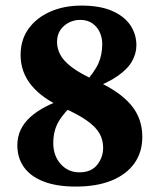

<svg xmlns="http://www.w3.org/2000/svg" viewBox="-20 -666 582 701"><path d="M43.3 -135.6Q43.3 -195.7 90.6 -238.5Q138 -281.3 225.8 -308.2L255.8 -292.8Q212.4 -254.5 193.5 -221.3Q174.5 -188.2 174.5 -143.7Q174.5 -97.7 201.5 -67.2Q228.5 -36.8 270 -36.8Q312.9 -36.8 334.8 -64.2Q356.6 -91.6 356.6 -126.7Q356.6 -155.3 343.3 -178.8Q330 -202.3 297.8 -225.3Q265.6 -248.3 208.8 -273.4Q134.1 -306.4 94.6 -354.6Q55.2 -402.8 55.2 -465.1Q55.2 -520.7 84.1 -561Q113.1 -601.2 163.4 -623.4Q213.7 -645.6 277 -645.6Q346.3 -645.6 390.8 -625.6Q435.3 -605.6 456.6 -572.9Q478 -540.2 478 -500.7Q478 -471.3 462.6 -443.3Q447.2 -415.2 410.8 -389.4Q374.4 -363.6 311.2 -340.4L284 -357.3Q325.1 -402.6 339.2 -434.3Q353.3 -466.1 353.3 -504.4Q353.3 -529.7 343.6 -549.6Q333.9 -569.6 316.1 -581.5Q298.3 -593.4 272.8 -593.4Q250.6 -593.4 231.1 -583.4Q211.7 -573.4 199.9 -555.6Q188.2 -537.8 188.2 -512.6Q188.2 -489.9 199.5 -467.4Q210.7 -444.8 241.7 -421Q272.7 -397.2 332.6 -370.2Q415.9 -332.6 457.8 -283.5Q499.6 -234.5 499.6 -166.4Q499.6 -110.6 470.8 -69.9Q442 -29.3 387.9 -7.1Q333.7 15.2 257.2 15.2Q185.9 15.2 138.2 -3.7Q90.5 -22.6 66.9 -56.4Q43.3 -90.2 43.3 -135.6Z"/></svg>

Font: Adobe Variable Font Prototype
Style: Regular
Weight: 389
Designer: Frank Grießhammer
Foundry: Adobe
Version: Version 1.004;hotconv 1.0.113;makeotfexe 2.5.65598